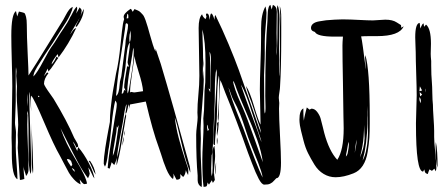

<svg xmlns="http://www.w3.org/2000/svg" viewBox="-20 -736 1823 781"><path d="M304 -6Q306 6 308 14Q294 8 281 -6Q268 -20 260.5 -33Q253 -46 241 -69.5Q229 -93 224 -102Q200 -143 159.5 -238.5Q119 -334 107 -347Q106 -343 106 -336Q106 -300 107 -283Q107 -276 107.5 -260Q108 -244 108 -237Q115 -90 115 -47Q115 -36 114 -30Q109 -50 109 -86V-174Q109 -216 108 -237Q108 -244 107.5 -259.5Q107 -275 107 -283Q106 -290 105 -304.5Q104 -319 104 -326Q102 -356 99 -362Q99 -310 103 -203.5Q107 -97 107 -44Q107 -36 104 -28Q96 -55 96 -111V-213Q96 -262 93 -285Q91 -277 91 -273Q91 -272 91.5 -270.5Q92 -269 92 -268Q92 -261 91.5 -248.5Q91 -236 91 -230Q91 -203 93.5 -139.5Q96 -76 96 -45Q96 -32 86 -20L84 -28Q81 -36 78 -46.5Q75 -57 75 -61Q75 -54 77 -32.5Q79 -11 79 -8Q67 -4 61 -4Q52 -133 52 -134Q52 -138 52.5 -145.5Q53 -153 53 -157Q53 -162 52.5 -172Q52 -182 52 -187Q52 -194 53 -207.5Q54 -221 54 -228Q54 -248 51 -289Q48 -330 48 -351Q48 -357 48.5 -368.5Q49 -380 49 -385Q49 -392 47.5 -406Q46 -420 46 -427Q46 -430 46.5 -436Q47 -442 47 -445Q47 -451 45 -463Q44 -452 44 -428V-321Q44 -307 42.5 -278.5Q41 -250 41 -237Q41 -230 43 -217Q45 -204 45 -198Q45 -187 44.5 -169Q44 -151 44 -141Q44 -117 47.5 -70.5Q51 -24 51 -7Q28 -18 28 -114V-141Q28 -146 27.5 -158Q27 -170 27 -176Q27 -210 28.5 -279Q30 -348 30 -384Q30 -418 28 -487Q26 -556 26 -591Q26 -678 45 -691L50 -669L57 -689Q61 -688 70 -686Q79 -684 81 -681Q83 -678 86 -667Q89 -656 89 -635Q89 -590 92.5 -519Q96 -448 96 -429Q125 -473 172 -550Q219 -627 237 -655Q240 -660 247 -673.5Q254 -687 260.5 -695.5Q267 -704 276 -708Q274 -694 265.5 -676.5Q257 -659 249.5 -647Q242 -635 230.5 -617.5Q219 -600 216 -595Q203 -573 161 -511Q156 -502 143 -482.5Q130 -463 123 -449Q116 -435 116 -425Q132 -441 156.5 -488Q181 -535 195 -553Q201 -561 211 -577.5Q221 -594 225 -600Q229 -606 238.5 -620Q248 -634 254.5 -645Q261 -656 266 -667Q268 -669 276.5 -686Q285 -703 293 -709Q293 -708 293.5 -705.5Q294 -703 294 -702Q294 -698 292 -690.5Q290 -683 290 -681L304 -706Q312 -698 312 -693Q312 -683 307 -670Q311 -680 321 -700Q321 -668 292 -627Q291 -627 287 -629Q302 -658 304 -664Q299 -653 283.5 -628.5Q268 -604 266 -596Q268 -599 272 -605.5Q276 -612 280 -616Q284 -620 290 -622Q260 -557 218 -502L215 -516L209 -509Q190 -484 190 -474Q201 -485 210 -506L217 -500Q212 -494 199.5 -474.5Q187 -455 177 -445L174 -457Q172 -452 166.5 -442Q161 -432 159 -426Q160 -427 172 -442Q173 -440 177 -438Q159 -416 159 -395Q159 -392 166 -380.5Q173 -369 184 -354Q195 -339 198 -334Q252 -245 282 -175Q284 -171 288.5 -164Q293 -157 295.5 -151.5Q298 -146 298 -139L290 -136Q285 -151 276 -160Q292 -126 294 -122Q296 -132 298 -138Q321 -111 341 -73Q361 -35 364 -10Q359 -16 352 -32Q345 -48 339 -55Q345 -31 345 -30Q345 -25 338 -11Q318 -37 299.5 -71Q281 -105 258 -151.5Q235 -198 226 -215Q246 -155 288 -86.5Q330 -18 334 11Q326 13 324 13Q321 13 317.5 10Q314 7 310 1.5Q306 -4 304 -6ZM90 -330Q90 -321 92 -303Q92 -337 91 -355Q90 -347 90 -330ZM140 -344Q140 -345 138 -347Q135 -346 135 -343Q135 -341 138 -341Q140 -341 140 -344ZM274 -65Q274 -66 273 -69.5Q272 -73 271.5 -74.5Q271 -76 270 -79Q269 -82 267.5 -83Q266 -84 264 -86Q262 -88 259 -88.5Q256 -89 252 -89Q254 -80 269 -59ZM341 -81Q344 -81 346 -82Q365 -55 369 -26Q363 -34 355 -53.5Q347 -73 341 -81ZM285 -37Q284 -39 283.5 -41Q283 -43 282.5 -44.5Q282 -46 281 -47Q280 -48 277.5 -49.5Q275 -51 272 -53Q276 -43 285 -37Z M483 -668Q483 -681 511 -700Q513 -700 514.5 -697.5Q516 -695 517.5 -692Q519 -689 520 -688L527 -699Q535 -696 541.5 -693Q548 -690 553 -684.5Q558 -679 561 -676Q564 -673 567.5 -665Q571 -657 572 -654Q573 -651 576.5 -640Q580 -629 581 -626Q584 -616 590 -594Q596 -572 601.5 -555Q607 -538 612 -527Q613 -531 613 -538Q614 -535 634 -476Q681 -319 752 -59Q754 -47 754 -41V-34Q735 -80 716.5 -161Q698 -242 691 -258Q693 -240 697 -218.5Q701 -197 708 -171Q715 -145 719.5 -130Q724 -115 733.5 -85.5Q743 -56 745 -51Q746 -46 746 -37Q746 -28 745 -24Q737 -39 736 -44Q734 -25 725 -16L713 -28Q713 -26 713.5 -21.5Q714 -17 714 -16Q714 -5 698 -5L685 -30Q685 -28 685.5 -25Q686 -22 686 -21Q686 -16 684 -8Q677 -12 670 -22.5Q663 -33 656.5 -48.5Q650 -64 645.5 -77Q641 -90 635 -109.5Q629 -129 626 -136Q601 -203 573 -323L509 -311L504 -291Q504 -292 504.5 -296Q505 -300 505 -301Q505 -303 504.5 -306.5Q504 -310 504 -312Q502 -308 500 -298Q498 -288 496 -281Q494 -274 490 -274Q491 -280 493 -293Q495 -306 495 -312Q491 -308 486 -280Q483 -253 470.5 -190Q458 -127 456 -95Q464 -118 470 -162Q471 -172 473 -183.5Q475 -195 478 -208.5Q481 -222 482 -230Q487 -264 492 -273Q493 -270 493 -265Q493 -261 491 -253Q489 -245 489 -241Q486 -224 478 -175.5Q470 -127 464 -100Q456 -66 454 -64V-70Q454 -78 456 -94Q452 -81 445 -65Q443 -66 441.5 -68Q440 -70 437.5 -72.5Q435 -75 434 -76Q433 -70 426 -50Q420 -52 418 -53Q421 -93 433 -167.5Q445 -242 448 -262Q449 -267 452 -284.5Q455 -302 455 -312Q455 -320 449 -327Q440 -292 433.5 -224.5Q427 -157 423 -137Q421 -129 419 -110.5Q417 -92 414 -78.5Q411 -65 407 -58Q402 -68 402 -70Q402 -95 408.5 -136Q415 -177 421 -208Q427 -239 427 -240Q427 -265 430 -293Q433 -321 435.5 -340Q438 -359 444 -391.5Q450 -424 452 -437Q463 -482 470 -552Q477 -622 480 -638Q482 -650 485 -658Q483 -664 483 -668ZM498 -680 495 -661Q497 -661 499 -661.5Q501 -662 502 -662V-671Q502 -679 498 -680ZM496 -642 491 -639 488 -615Q486 -599 475.5 -533.5Q465 -468 460 -427Q455 -386 452 -346Q464 -352 467 -395Q467 -403 470.5 -414.5Q474 -426 474 -430Q490 -551 490 -555Q490 -570 495.5 -596Q501 -622 501 -635Q500 -638 496 -642ZM512 -589Q512 -593 511.5 -601Q511 -609 511 -612Q506 -595 506 -581Q506 -569 508 -563Q512 -574 512 -589ZM508 -557V-563Q501 -555 497.5 -532.5Q494 -510 492 -483.5Q490 -457 488 -449Q481 -413 475 -355Q479 -355 480.5 -357Q482 -359 483 -363.5Q484 -368 485 -370L491 -367Q485 -379 485 -380Q485 -399 497 -466Q502 -466 505 -465Q499 -477 499 -483Q500 -494 504 -519Q508 -544 508 -557ZM524 -526Q524 -537 522 -542Q520 -523 509 -460Q498 -397 498 -366Q498 -359 500 -356Q502 -362 504 -370Q506 -384 512 -418.5Q518 -453 521 -478.5Q524 -504 524 -526ZM562 -365Q560 -393 544.5 -441.5Q529 -490 527 -508Q525 -488 517 -436.5Q509 -385 509 -360Q513 -362 515 -362Q523 -360 527 -360Q538 -361 562 -365ZM439 -102Q448 -121 454.5 -169.5Q461 -218 463 -227Q459 -222 458 -216L455 -222Q455 -203 447 -162.5Q439 -122 439 -102ZM485 -183Q485 -195 489 -206Q489 -192 485 -183ZM478 -143Q478 -162 484 -180Q484 -167 478 -143Z M1080 -716 1085 -697 1090 -716Q1106 -710 1106 -688Q1106 -674 1105.5 -645Q1105 -616 1105 -602Q1105 -594 1105.5 -576Q1106 -558 1106 -550Q1106 -546 1105.5 -537Q1105 -528 1105 -523Q1105 -521 1105.5 -516.5Q1106 -512 1106 -510Q1109 -566 1109 -679Q1109 -684 1108 -691.5Q1107 -699 1107 -703Q1107 -707 1109 -715Q1117 -699 1117 -658Q1117 -646 1116 -621Q1115 -596 1115 -583Q1115 -563 1115.5 -534.5Q1116 -506 1116 -491Q1116 -485 1115.5 -468.5Q1115 -452 1115 -444Q1115 -431 1116 -425Q1119 -472 1119 -538Q1119 -545 1118.5 -561Q1118 -577 1118 -585Q1118 -600 1119 -629Q1120 -658 1120 -672Q1120 -678 1119 -691.5Q1118 -705 1118 -712Q1124 -694 1124 -664V-590Q1124 -458 1119 -382Q1119 -376 1116.5 -360.5Q1114 -345 1114 -338Q1114 -334 1115 -327Q1116 -320 1116 -317Q1116 -313 1115.5 -305.5Q1115 -298 1115 -294Q1115 -257 1119 -183.5Q1123 -110 1123 -75Q1123 -11 1104 -11Q1101 -8 1095.5 -2Q1090 4 1088 5.5Q1086 7 1081 10Q1076 13 1070 14Q1064 15 1055 15Q1045 15 1032.5 -8.5Q1020 -32 1005 -72Q990 -112 989 -114Q942 -248 896 -360Q894 -364 887.5 -382.5Q881 -401 876 -410Q870 -316 870 -269Q870 -251 867 -242Q866 -249 866 -262Q872 -321 872 -412Q872 -419 870 -429Q863 -396 863 -318V-291Q863 -255 858.5 -208.5Q854 -162 854 -146Q848 -146 848 -153Q848 -187 851 -226Q852 -257 857 -331.5Q862 -406 862 -441Q862 -445 860 -455Q854 -428 854 -372Q854 -316 852 -289Q851 -279 849.5 -231.5Q848 -184 846 -145Q844 -106 841 -106Q841 -101 840 -80.5Q839 -60 839 -51Q839 -29 841 -19Q845 -32 845 -54Q845 -63 844.5 -80Q844 -97 844 -105Q844 -135 852 -143Q855 -126 855 -101Q855 -91 852.5 -67Q850 -43 850 -32Q850 -28 852 -18Q854 -8 854 -4Q852 0 846 8Q844 5 842 -3L830 15L824 6Q824 8 823.5 11.5Q823 15 822.5 16Q822 17 821.5 19Q821 21 819.5 22Q818 23 815 23.5Q812 24 808 24Q803 -13 803 -88Q803 -112 805.5 -157.5Q808 -203 808 -225Q808 -229 807.5 -239Q807 -249 807 -254Q811 -287 811 -327.5Q811 -368 815 -401Q815 -413 815.5 -440Q816 -467 816 -481Q816 -569 803 -616Q803 -602 804 -579.5Q805 -557 805.5 -538.5Q806 -520 806 -504Q806 -494 805.5 -474Q805 -454 805 -444Q805 -439 805.5 -429Q806 -419 806 -414Q807 -421 807.5 -433.5Q808 -446 808 -450Q809 -442 809 -427Q809 -382 802.5 -308Q796 -234 796 -213Q796 -206 796.5 -192.5Q797 -179 797 -172Q797 -165 796.5 -151Q796 -137 796 -130Q796 -106 798.5 -57Q801 -8 801 15Q801 17 800.5 20.5Q800 24 800 25Q784 16 784 -3V-22Q778 -86 778 -188Q778 -201 781 -224.5Q784 -248 784 -259Q784 -262 783.5 -268.5Q783 -275 783 -278Q783 -311 787 -351.5Q791 -392 791 -428Q791 -459 789.5 -525.5Q788 -592 788 -622Q788 -664 802 -678Q804 -668 816 -658Q817 -660 820 -668Q818 -674 818 -677Q818 -681 822 -681Q826 -681 828 -677Q830 -673 831.5 -665Q833 -657 834 -655Q834 -681 840 -681Q844 -681 852 -658L853 -655V-662Q853 -671 856 -675Q884 -618 910 -556Q936 -494 951.5 -451Q967 -408 993 -333Q1019 -258 1034 -215Q1035 -211 1042 -195Q1041 -209 1026 -250Q1022 -261 1012 -292.5Q1002 -324 995 -340Q982 -376 981 -386Q996 -363 1013.5 -303.5Q1031 -244 1040 -229Q1040 -254 1038.5 -300.5Q1037 -347 1037 -370Q1037 -411 1039.5 -476Q1042 -541 1042 -583V-620Q1042 -680 1060 -710Q1064 -694 1064 -684Q1064 -666 1060.5 -626.5Q1057 -587 1057 -567V-519Q1057 -497 1055.5 -467.5Q1054 -438 1054 -430Q1054 -418 1054.5 -370.5Q1055 -323 1055 -298Q1055 -282 1057 -274Q1060 -279 1060 -293V-303Q1060 -310 1059.5 -324Q1059 -338 1059 -346Q1059 -546 1068 -653Q1068 -656 1068.5 -668.5Q1069 -681 1069.5 -688.5Q1070 -696 1072.5 -705Q1075 -714 1080 -716ZM838 -493Q838 -519 832 -525Q835 -505 835 -467V-424Q835 -416 834.5 -399Q834 -382 834 -373L828 -376L835 -361Q835 -382 836.5 -426.5Q838 -471 838 -493ZM807 -473Q807 -477 807.5 -487Q808 -497 808 -502Q808 -498 808.5 -490.5Q809 -483 809 -480Q809 -476 808.5 -469Q808 -462 808 -459Q808 -461 807.5 -465.5Q807 -470 807 -473ZM942 -375Q941 -379 939 -384Q937 -389 936 -392Q935 -395 933 -399.5Q931 -404 928 -407Q930 -382 960 -314L968 -296Q985 -257 1012 -180Q1039 -103 1049 -76Q1044 -117 1026.5 -166.5Q1009 -216 981 -280Q953 -344 942 -375ZM1027 -211Q1020 -231 1007.5 -271Q995 -311 983.5 -341.5Q972 -372 960 -392Q969 -360 1030 -197Q1031 -194 1035.5 -179.5Q1040 -165 1044 -158Q1043 -165 1027 -211ZM929 -330Q924 -339 918.5 -356Q913 -373 909 -380Q918 -349 926.5 -324.5Q935 -300 948.5 -266.5Q962 -233 970 -213Q1025 -61 1048 -14Q1048 -22 1042 -40.5Q1036 -59 1030 -74.5Q1024 -90 1013 -116.5Q1002 -143 999 -152Q989 -176 978.5 -209.5Q968 -243 957 -271Q946 -299 929 -330ZM869 -242V-228Q869 -213 863 -183Q863 -185 862.5 -188.5Q862 -192 862 -194Q862 -203 864 -221Q864 -225 863.5 -228Q863 -231 863 -232V-234Q863 -236 869 -242ZM824 -229 822 -224Q822 -214 825 -203Q827 -206 830 -208Q826 -213 824 -229ZM862 -163Q862 -172 863 -177Q865 -169 865 -164Q865 -158 863 -148Q862 -153 862 -163ZM854 -24Q856 -64 859 -75Q859 -38 854 -24Z M1368 -657H1383Q1402 -657 1440 -655Q1478 -653 1497 -653Q1505 -653 1522 -654.5Q1539 -656 1547 -656Q1577 -656 1593.5 -645Q1610 -634 1611 -634Q1612 -631 1612 -623L1622 -629Q1605 -589 1513 -589H1485Q1461 -589 1449 -588Q1454 -567 1468 -454V-462Q1468 -469 1466.5 -483Q1465 -497 1465 -503Q1465 -504 1465.5 -507Q1466 -510 1466 -512Q1484 -455 1484 -261V-235Q1484 -199 1482.5 -175.5Q1481 -152 1475.5 -118Q1470 -84 1455.5 -62Q1441 -40 1418 -31Q1378 -15 1345 -15Q1319 -15 1296.5 -28.5Q1274 -42 1259 -66.5Q1244 -91 1233 -113Q1222 -135 1214.5 -164.5Q1207 -194 1204.5 -204Q1202 -214 1200 -226Q1198 -240 1198 -249Q1198 -287 1214 -295V-282Q1214 -258 1216 -245Q1217 -256 1222 -275.5Q1227 -295 1228 -299L1239 -290L1247 -294Q1260 -294 1270 -281Q1280 -268 1284 -254.5Q1288 -241 1293 -219.5Q1298 -198 1299 -195Q1319 -121 1352 -86Q1378 -125 1378 -214Q1378 -224 1377.5 -240.5Q1377 -257 1377 -263Q1377 -301 1375 -399.5Q1373 -498 1373 -551Q1373 -563 1375 -587H1341Q1270 -587 1261 -606Q1260 -606 1257 -607.5Q1254 -609 1252.5 -609.5Q1251 -610 1249 -612Q1247 -614 1246 -616.5Q1245 -619 1245 -622Q1245 -632 1253 -639Q1261 -646 1277.5 -649Q1294 -652 1306.5 -653.5Q1319 -655 1340.5 -656Q1362 -657 1368 -657ZM1475 -281V-306Q1475 -302 1474.5 -293.5Q1474 -285 1474 -281Q1474 -273 1474.5 -257Q1475 -241 1475 -233Q1475 -221 1473 -197Q1470 -154 1463 -117Q1462 -112 1459 -100.5Q1456 -89 1455 -83Q1466 -102 1471 -133Q1477 -163 1477 -208Q1477 -241 1476 -257Q1475 -265 1475 -281ZM1463 -174 1461 -228Q1461 -223 1460.5 -205.5Q1460 -188 1459 -179Q1457 -145 1444 -95Q1462 -135 1463 -174ZM1430 -159V-168Q1424 -132 1423 -114Q1430 -147 1430 -159ZM1399 -147Q1399 -155 1398 -159Q1396 -153 1394 -140.5Q1392 -128 1391 -123Q1387 -107 1387 -99Q1394 -107 1395 -117Q1399 -137 1399 -147Z M1669 -584Q1669 -641 1687 -643Q1689 -635 1689 -620Q1691 -623 1693 -627.5Q1695 -632 1697 -635.5Q1699 -639 1703 -641L1705 -627L1713 -636Q1733 -620 1733 -558Q1733 -551 1732.5 -537Q1732 -523 1732 -517Q1732 -506 1734 -488V-470Q1734 -432 1737 -397Q1738 -387 1738.5 -357Q1739 -327 1741 -310Q1741 -292 1743.5 -256.5Q1746 -221 1746 -204V-179Q1746 -158 1750.5 -115Q1755 -72 1755 -53Q1755 -46 1752 -39L1747 -50L1737 -41L1727 -47Q1726 -45 1723.5 -38.5Q1721 -32 1720 -28Q1714 -30 1711.5 -32Q1709 -34 1707.5 -40Q1706 -46 1706 -47Q1705 -44 1701 -38Q1672 -38 1672 -231V-236Q1672 -255 1673.5 -292.5Q1675 -330 1675 -348Q1675 -377 1673 -436.5Q1671 -496 1671 -524Q1671 -531 1670 -552Q1669 -573 1669 -584ZM1688 -385 1686 -365 1697 -368ZM1712 -366Q1712 -372 1710 -376Q1710 -370 1712 -360ZM1697 -351Q1691 -359 1687 -361Q1687 -356 1689 -344ZM1686 -341V-334Q1686 -325 1691 -316Q1691 -318 1691.5 -321Q1692 -324 1692 -326Q1692 -334 1686 -341ZM1752 -140Q1752 -152 1753 -158Q1760 -125 1760 -54Q1752 -75 1752 -133Z"/></svg>

Font: Because We Create
Style: Regular
Weight: 400
Designer: Liz Wetzel, Aaron Williamson, Russ McMullin
Foundry: Red Hat
Version: Version 1.000